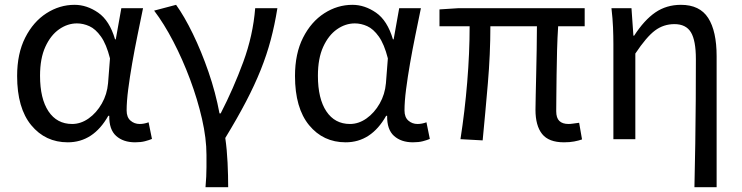

<svg xmlns="http://www.w3.org/2000/svg" viewBox="-20 -577 3075 796"><path d="M261 13Q168 13 109.5 -58Q51 -129 51 -262Q51 -355 84.5 -421Q118 -487 172.5 -522Q227 -557 289 -557Q340 -557 387 -524.5Q434 -492 457 -414H460L483 -543H573Q562 -489 550 -430.5Q538 -372 528 -314.5Q518 -257 511.5 -206.5Q505 -156 505 -119Q505 -91 521 -77Q537 -63 559 -63Q577 -63 596 -70L610 -1Q598 4 581 8.5Q564 13 540 13Q491 13 461.5 -13.5Q432 -40 433 -97H429Q367 13 261 13ZM279 -63Q315 -63 347.5 -86Q380 -109 402 -147.5Q424 -186 428 -232L436 -335Q421 -394 398.5 -425.5Q376 -457 350.5 -468.5Q325 -480 299 -480Q260 -480 225 -455.5Q190 -431 168 -383Q146 -335 146 -263Q146 -168 181 -115.5Q216 -63 279 -63Z M832 199Q834 174 835 155.5Q836 137 836 116Q836 95 836 65Q836 -3 817.5 -84Q799 -165 768 -248Q737 -331 698.5 -405Q660 -479 619 -533L710 -557Q744 -510 779.5 -437Q815 -364 844.5 -278.5Q874 -193 890 -107H895Q948 -210 988.5 -320Q1029 -430 1038 -543H1130Q1119 -474 1102.5 -412Q1086 -350 1061 -287.5Q1036 -225 1000 -156Q964 -87 914 -5Q921 44 923.5 98Q926 152 926 199Z M1413 13Q1320 13 1261.5 -58Q1203 -129 1203 -262Q1203 -355 1236.5 -421Q1270 -487 1324.5 -522Q1379 -557 1441 -557Q1492 -557 1539 -524.5Q1586 -492 1609 -414H1612L1635 -543H1725Q1714 -489 1702 -430.5Q1690 -372 1680 -314.5Q1670 -257 1663.5 -206.5Q1657 -156 1657 -119Q1657 -91 1673 -77Q1689 -63 1711 -63Q1729 -63 1748 -70L1762 -1Q1750 4 1733 8.5Q1716 13 1692 13Q1643 13 1613.5 -13.5Q1584 -40 1585 -97H1581Q1519 13 1413 13ZM1431 -63Q1467 -63 1499.5 -86Q1532 -109 1554 -147.5Q1576 -186 1580 -232L1588 -335Q1573 -394 1550.5 -425.5Q1528 -457 1502.5 -468.5Q1477 -480 1451 -480Q1412 -480 1377 -455.5Q1342 -431 1320 -383Q1298 -335 1298 -263Q1298 -168 1333 -115.5Q1368 -63 1431 -63Z M2318 13Q2255 13 2227.5 -21.5Q2200 -56 2200 -122Q2200 -143 2201 -182.5Q2202 -222 2203 -271Q2204 -320 2205 -371.5Q2206 -423 2206 -468H2013Q2013 -353 2002.5 -230.5Q1992 -108 1981 5L1889 0Q1907 -115 1917 -236.5Q1927 -358 1927 -468H1802V-538L1880 -543H2404V-468H2294Q2291 -422 2289.5 -369Q2288 -316 2287.5 -265.5Q2287 -215 2286.5 -175.5Q2286 -136 2286 -116Q2286 -88 2299 -75.5Q2312 -63 2337 -63Q2345 -63 2355 -64.5Q2365 -66 2381 -68L2393 1Q2379 6 2360.5 9.5Q2342 13 2318 13Z M2859 199Q2861 110 2862.5 17.5Q2864 -75 2864.5 -164.5Q2865 -254 2865 -332Q2865 -409 2844.5 -443Q2824 -477 2776 -477Q2731 -477 2695.5 -450.5Q2660 -424 2614 -355V0H2523V-394Q2523 -427 2521.5 -463.5Q2520 -500 2515 -543H2598L2606 -429H2609Q2651 -494 2697 -525.5Q2743 -557 2803 -557Q2881 -557 2916 -502.5Q2951 -448 2951 -344V199Z"/></svg>

Font: Source Han Sans SC
Style: Regular
Weight: 400
Designer: Ryoko NISHIZUKA 西塚涼子 (kana, bopomofo & ideographs); Paul D. Hunt (Latin, Greek & Cyrillic); Sandoll Communications 산돌커뮤니
Foundry: Adobe
Version: Version 2.002;hotconv 1.0.116;makeotfexe 2.5.65601; ttfautoh